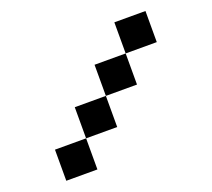

<svg xmlns="http://www.w3.org/2000/svg" viewBox="-109 -765 999 906"><g transform="rotate(-20 390.5 -312.5)"><path d="M703.1 -625V-468.8H546.9V-312.5H390.6V-156.2H234.4V0H78.1V-156.2H234.4V-312.5H390.6V-468.8H546.9V-625Z"/></g></svg>

Font: Sorena-Fanum Normal
Style: Regular
Weight: 400
Designer: Mohammad Darvishi
Version: Version 1.000;March 20, 2024;FontCreator 15.0.0.2958 64-bit